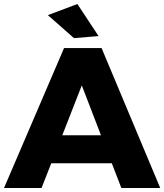

<svg xmlns="http://www.w3.org/2000/svg" viewBox="-25 -942 823 962"><path d="M0 0ZM583 0 535.2 -124H231.9L183.1 0H-4.9L295.9 -701.2H483.9L777.8 0ZM287.1 -264.2H481L384.8 -514.2ZM362.8 -921.9 468.8 -761.2 345.7 -751 214.8 -866.2Z"/></svg>

Font: Argentum Sans
Style: Bold
Weight: 700
Designer: Julieta Ulanovsky (Modified by Cristiano Sobral)
Foundry: Julieta Ulanovsky
Version: Version 1.000; ttfautohint (v1.5.65-e2d9)